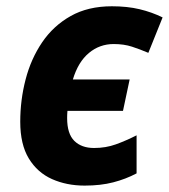

<svg xmlns="http://www.w3.org/2000/svg" viewBox="-20 -576 533 606"><path d="M247.1 9.8Q190.4 9.8 144.3 -10.7Q98.1 -31.2 71 -75.7Q43.9 -120.1 43.9 -191.9Q43.9 -260.3 60.8 -325.2Q77.6 -390.1 113 -442.4Q148.4 -494.6 203.1 -525.4Q257.8 -556.2 333 -556.2Q381.8 -556.2 420.7 -546.9Q459.5 -537.6 493.2 -521L448.2 -409.2Q421.9 -420.4 396.5 -428.7Q371.1 -437 338.9 -437Q294.4 -437 260.5 -408.7Q226.6 -380.4 210 -325.2H389.2L368.2 -226.1H192.9Q192.4 -219.7 192.1 -214.1Q191.9 -208.5 191.9 -203.1Q191.9 -153.8 214.6 -131.3Q237.3 -108.9 276.9 -108.9Q314 -108.9 345.7 -120.4Q377.4 -131.8 411.1 -148.9V-28.8Q377 -10.7 337.4 -0.5Q297.9 9.8 247.1 9.8Z"/></svg>

Font: Open Sans
Style: Bold Italic
Weight: 700
Italic angle: -12°
Designer: Monotype Design Team
Foundry: Monotype Imaging Inc.
Version: Version 3.003; ttfautohint (v1.8.4)